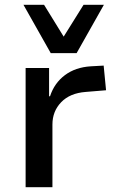

<svg xmlns="http://www.w3.org/2000/svg" viewBox="-20 -782 487 802"><path d="M87 0V-498H185V-380H189Q207 -435 251 -468Q295 -501 359 -505L413 -508L423 -405L338 -398Q272 -393 235.5 -355Q199 -317 199 -262V0ZM192 -560 78 -762H164L246 -629L329 -762H414L300 -560Z"/></svg>

Font: Nunito Sans 7pt SemiBold
Style: Regular
Weight: 600
Designer: Vernon Adams
Foundry: Vernon Adams
Version: Version 3.101;gftools[0.9.27]